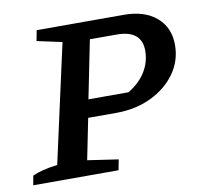

<svg xmlns="http://www.w3.org/2000/svg" viewBox="-69 -596 702 665"><g transform="rotate(-10 282.5 -263.5)"><path d="M-4 0 2 -33Q17 -40 38.5 -45.5Q60 -51 90 -55L182 -471L94 -490L101 -527H408Q480 -527 522 -491Q564 -455 564 -394Q564 -338 532 -293.5Q500 -249 445.5 -223Q391 -197 323 -197H224L195 -53L303 -37L296 0ZM371 -464H277L236 -260H377Q418 -285 438.5 -319Q459 -353 459 -392Q459 -464 371 -464Z"/></g></svg>

Font: Piazzolla SC Medium
Style: Italic
Weight: 500
Italic angle: -11.3°
Designer: Juan Pablo del Peral
Foundry: Huerta Tipografica
Version: Version 1.330